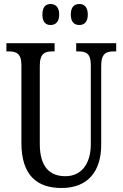

<svg xmlns="http://www.w3.org/2000/svg" viewBox="-20 -930 613 960"><path d="M377 -805C399 -805 419 -818 419 -857C419 -897 399 -910 377 -910C353 -910 334 -897 334 -857C334 -818 353 -805 377 -805ZM233 -805C255 -805 276 -818 276 -857C276 -897 255 -910 233 -910C210 -910 192 -897 192 -857C192 -818 210 -805 233 -805ZM288 10C419 10 486 -73 486 -206V-601C486 -664 512 -673 550 -673H561V-714H361V-673H371C409 -673 434 -664 434 -605V-208C434 -118 392 -49 307 -49C231 -49 179 -93 179 -210V-601C179 -664 205 -673 243 -673H253V-714H12V-673H23C60 -673 87 -664 87 -605V-216C87 -53 165 10 288 10Z"/></svg>

Font: Noto Serif Lao ExtCond
Style: Regular
Weight: 400
Width: 2
Designer: Monotype Design Team
Foundry: Monotype Imaging Inc.
Version: Version 2.004